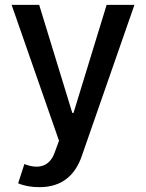

<svg xmlns="http://www.w3.org/2000/svg" viewBox="-20 -566 604 794"><path d="M143 208C238 208 292 157 319 77L536 -546H421L284 -99H279L142 -546H28L224 16L206 65C186 121 142 135 85 114L81 112L55 192C80 203 112 208 143 208Z"/></svg>

Font: Wafeq Medium
Style: Regular
Weight: 500
Designer: Rasmus Andersson & Azza Alameddine
Foundry: Google & TypeTogether
Version: Version 3.000;January 28, 2025;FontCreator 15.0.0.3014 64-bi